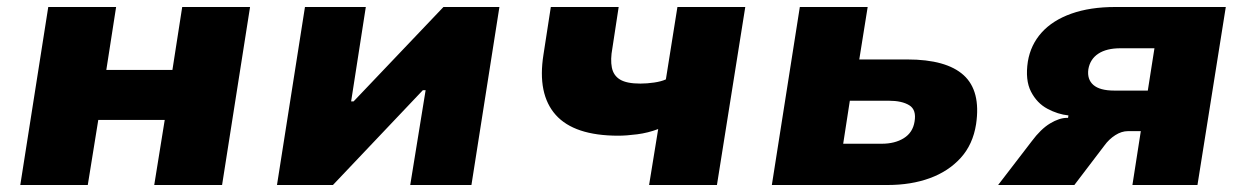

<svg xmlns="http://www.w3.org/2000/svg" viewBox="-20 -529 3563 549"><path d="M38 0 118 -509H312L284 -329H473L501 -509H695L615 0H421L451 -186H261L231 0Z M772 0 852 -509H1026L984 -239H991L1248 -509H1408L1328 0H1153L1197 -271H1189L932 0Z M1836 0 1862 -160Q1833 -149 1802 -145Q1771 -141 1748 -141Q1622 -141 1569 -200.5Q1516 -260 1534 -373L1555 -509H1749L1731 -391Q1725 -359 1729.5 -336Q1734 -313 1753 -301.5Q1772 -290 1811 -290Q1830 -290 1850.5 -293Q1871 -296 1884 -302L1917 -509H2111L2030 0Z M2187 0 2267 -509H2461L2437 -359H2574Q2686 -359 2735.5 -314Q2785 -269 2771 -174Q2762 -116 2727 -77.5Q2692 -39 2638.5 -19.5Q2585 0 2518 0ZM2391 -118H2501Q2539 -118 2564.5 -134Q2590 -150 2595 -181Q2601 -215 2580 -228Q2559 -241 2521 -241H2410Z M2834 0 2930 -125Q2956 -160 2982.5 -176Q3009 -192 3031 -192H3034L3035 -199Q3005 -202 2975 -218Q2945 -234 2928 -267Q2911 -300 2919 -353Q2927 -401 2958.5 -436Q2990 -471 3043.5 -490Q3097 -509 3169 -509H3485L3404 0H3218L3242 -154H3205Q3187 -154 3169 -142.5Q3151 -131 3138 -113L3052 0ZM3166 -270H3262L3281 -391H3184Q3144 -391 3120.5 -375.5Q3097 -360 3092 -331Q3088 -302 3106.5 -286Q3125 -270 3166 -270Z"/></svg>

Font: Nunito Sans 6pt Black
Style: Italic
Weight: 900
Italic angle: -9°
Version: Version 3.101;gftools[0.9.27]